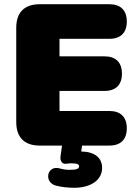

<svg xmlns="http://www.w3.org/2000/svg" viewBox="-20 -690 664 910"><path d="M168 0H274L267 50C265 63 267 72 273 79C279 86 287 87 295 86C303 85 311 84 319 84C345 84 355 89 355 98C355 110 343 115 308 115C296 115 281 113 262 108C202 92 186 175 246 190C274 197 304 200 332 200C409 200 464 164 464 106C464 58 429 29 365 28L369 0H498C552 0 581 -29 581 -82C581 -135 552 -164 498 -164H262V-259H475C529 -259 558 -288 558 -341C558 -394 529 -423 475 -423H262V-506H498C552 -506 581 -535 581 -588C581 -641 552 -670 498 -670H168C96 -670 57 -631 57 -559V-111C57 -39 96 0 168 0Z"/></svg>

Font: SN Pro Black
Style: Regular
Weight: 900
Designer: Tobias Whetton
Foundry: Supernotes
Version: Version 1.001;Glyphs 3.2 (3249)